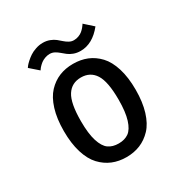

<svg xmlns="http://www.w3.org/2000/svg" viewBox="-160 -798 891 933"><g transform="rotate(-30 285.0 -331.5)"><path d="M349.5 -547.5Q328.5 -547.5 311 -554Q293.5 -560.5 281.8 -569.8Q270 -579 259.5 -588.2Q249 -597.5 236.8 -604Q224.5 -610.5 210.5 -610.5Q196.5 -610.5 183.2 -605.5Q170 -600.5 161.2 -593.8Q152.5 -587 145.8 -580Q139 -573 136 -568L132.5 -563L85 -604.5Q86.5 -607.5 92 -614.2Q97.5 -621 109 -631.5Q120.5 -642 134.2 -651.2Q148 -660.5 168 -667.2Q188 -674 208 -674Q229 -674 246.5 -667.2Q264 -660.5 275.8 -651Q287.5 -641.5 298 -632Q308.5 -622.5 320.8 -615.8Q333 -609 347 -609Q361 -609 374 -614Q387 -619 395.5 -626.2Q404 -633.5 410.2 -640.8Q416.5 -648 419.5 -653L422.5 -658L470.5 -615Q416.5 -547.5 349.5 -547.5ZM362.2 -3.5Q327 11 284.5 11Q242 11 206.8 -3.5Q171.5 -18 143.2 -48Q115 -78 99 -129.8Q83 -181.5 83 -251Q83 -320.5 99 -372Q115 -423.5 143.2 -453.5Q171.5 -483.5 206.8 -497.8Q242 -512 284.5 -512Q327 -512 362.2 -497.8Q397.5 -483.5 425.8 -453.5Q454 -423.5 470 -372Q486 -320.5 486 -251Q486 -181.5 470 -129.8Q454 -78 425.8 -48Q397.5 -18 362.2 -3.5ZM390 -251Q390 -352 363.2 -393.8Q336.5 -435.5 284.5 -435.5Q232.5 -435.5 205.8 -393.8Q179 -352 179 -251Q179 -181.5 192.2 -139.5Q205.5 -97.5 228 -81.5Q250.5 -65.5 284.5 -65.5Q318.5 -65.5 341 -81.5Q363.5 -97.5 376.8 -139.5Q390 -181.5 390 -251Z"/></g></svg>

Font: League Mono Narrow
Style: Regular
Weight: 400
Width: 3
Designer: Tyler Finck
Foundry: The League of Moveable Type / Tyler Finck
Version: Version 2.210